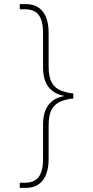

<svg xmlns="http://www.w3.org/2000/svg" viewBox="-20 -780 450 932"><path d="M76 132V107H101Q148 107 168.5 78Q189 49 189 -7V-175Q189 -238 216.5 -272Q244 -306 290 -313V-315Q244 -323 216.5 -356.5Q189 -390 189 -454V-620Q189 -678 168.5 -706.5Q148 -735 101 -735H76V-760H106Q159 -760 187.5 -724Q216 -688 216 -621V-458Q216 -406 231.5 -379Q247 -352 274.5 -341Q302 -330 336 -326V-302Q302 -299 274.5 -287.5Q247 -276 231.5 -249.5Q216 -223 216 -171V-8Q216 59 187.5 95.5Q159 132 106 132Z"/></svg>

Font: Noto Serif Thai Thin
Style: Regular
Weight: 250
Version: Version 2.001